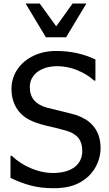

<svg xmlns="http://www.w3.org/2000/svg" viewBox="-20 -1020 597 1054"><path d="M378.4 -1000.5 288.6 -875.5 198.2 -1000.5H120.6L231.9 -815.4H342.8L454.1 -1000.5ZM276.4 13.2C361.8 13.2 417.5 -8.3 466.3 -52.7C507.3 -91.3 532.2 -149.9 532.2 -207C532.2 -252.4 520.5 -290.5 497.6 -321.3C484.4 -338.4 469.2 -352.5 451.2 -363.8C433.1 -374.5 415 -382.8 397.5 -388.7C379.4 -394 357.4 -399.9 331.1 -406.2L314 -410.2C290.5 -415.5 265.6 -421.9 238.8 -428.7C175.8 -446.3 143.6 -481.9 143.6 -542.5C143.6 -609.9 204.6 -656.7 293.9 -656.7C331.5 -656.7 368.7 -649.4 405.3 -634.3C441.4 -619.1 471.7 -600.6 496.6 -577.6H503.9V-693.4C439 -724.6 366.7 -740.2 287.6 -740.2C241.2 -740.2 199.2 -731 162.1 -712.9C87.4 -676.3 43 -609.9 43 -532.2C43 -504.4 47.4 -479.5 55.7 -457.5C71.8 -414.6 102.5 -381.3 143.1 -361.3C177.7 -343.8 223.6 -331.5 280.3 -319.3C298.8 -314.9 319.3 -309.6 341.8 -303.2C403.8 -285.6 431.6 -250.5 431.6 -191.9C431.6 -117.2 374.5 -70.3 269.5 -70.3C231.4 -70.3 192.4 -78.6 152.3 -95.2C111.8 -111.8 76.2 -134.8 44.4 -164.6H37.6V-43.5C75.2 -25.4 112.3 -11.2 148.9 -1.5C185.5 8.3 228 13.2 276.4 13.2Z"/></svg>

Font: SG Kara Light
Style: Regular
Weight: 400
Designer: Damoon Khanjanzadeh
Version: Version 1.000